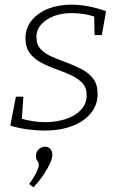

<svg xmlns="http://www.w3.org/2000/svg" viewBox="-20 -552 520 822"><path d="M171 7Q137 7 99 2Q61 -3 24 -14L48 -138H80L73 -32L65 -46Q90 -38 118.5 -33.5Q147 -29 174 -29Q220 -29 260.5 -42Q301 -55 326 -81Q351 -107 351 -144Q351 -177 332 -197Q313 -217 283.5 -230.5Q254 -244 220 -256Q186 -268 156 -284Q126 -300 107.5 -324.5Q89 -349 89 -388Q89 -432 115.5 -464.5Q142 -497 186 -514.5Q230 -532 285 -532Q320 -532 358 -525Q396 -518 434 -504L416 -402H385L383 -490L394 -477Q366 -488 337.5 -492Q309 -496 286 -496Q244 -496 210.5 -483Q177 -470 156.5 -447.5Q136 -425 136 -393Q136 -361 154.5 -341.5Q173 -322 203 -309Q233 -296 267 -283.5Q301 -271 331 -255Q361 -239 379.5 -214.5Q398 -190 398 -150Q398 -103 369 -67.5Q340 -32 289 -12.5Q238 7 171 7ZM123 250 105 236Q128 204 137 184Q146 164 146 154Q146 143 140 137Q134 131 134 116Q134 97 146.5 86.5Q159 76 173 76Q185 76 194.5 84.5Q204 93 204 111Q204 126 194.5 147Q185 168 167.5 194.5Q150 221 123 250Z"/></svg>

Font: Bitter Thin Light
Style: Italic
Weight: 300
Italic angle: -9°
Version: Version 2.002